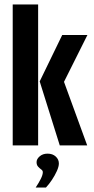

<svg xmlns="http://www.w3.org/2000/svg" viewBox="-20 -652 420 861"><path d="M248 0 158 -287 259 -495H372L267 -285L371 0ZM37 0V-632H151V0ZM140 189Q154 168 163 150Q172 132 172 120Q172 113 165 108Q158 103 151 95.5Q144 88 144 75Q144 61 158 49Q172 37 193 37Q216 37 230 50Q244 63 244 81Q244 95 235 115Q226 135 213 154.5Q200 174 186 189Z"/></svg>

Font: Alumni Sans
Style: Bold
Weight: 700
Designer: Robert E. Leuschke
Foundry: Robert E. Leuschke
Version: Version 1.018